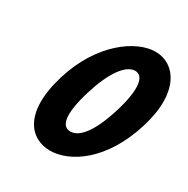

<svg xmlns="http://www.w3.org/2000/svg" viewBox="-189 -1005 1158 1185"><g transform="rotate(30 390.0 -412.5)"><path d="M157.4 -412C63.8 -106 185.8 15 323.3 15C461 15 656 -106 749.5 -412C837 -698 722.4 -840 584.7 -840C447.2 -840 244.8 -698 157.4 -412ZM347.4 -412C398.1 -578 467.9 -675 534.2 -675C599.8 -675 610.6 -579 559.5 -412C505.1 -234 439.3 -150 373.7 -150C307.4 -150 293 -234 347.4 -412Z"/></g></svg>

Font: Hussar
Style: BdSuprConOblThree
Weight: 700
Foundry: Cannot Into Space Fonts
Version: Version 2.00